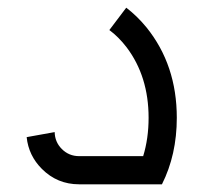

<svg xmlns="http://www.w3.org/2000/svg" viewBox="-20 -479 528 499"><path d="M185.5 0Q128.9 0 88.9 -40Q54.2 -74.7 49.3 -122.6L122.1 -135.7Q122.6 -109.9 140.6 -91.8Q159.2 -73.2 185.5 -73.2H352.1Q366.2 -119.1 366.2 -172.9Q366.2 -280.3 309.1 -356Q288.1 -383.3 264.2 -400.9L308.1 -459Q335.9 -438 360.8 -407.7Q439.5 -310.1 439.5 -172.9Q439.5 -76.7 400.9 0Z"/></svg>

Font: Catrinity
Style: Regular
Weight: 400
Designer: Alexander Lange
Foundry: High-Logic / Made with FontCreator
Version: Version 2.090;May 20, 2024;FontCreator 15.0.0.2974 64-bit